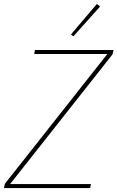

<svg xmlns="http://www.w3.org/2000/svg" viewBox="-46 -951 594 971"><path d="M410 0H-26L-21 -22L497 -678H127L131 -698H528L523 -676L5 -20H414ZM325 -767 313 -777 444 -931 460 -918Z"/></svg>

Font: IBM Plex Sans Cond Thin
Style: Italic
Weight: 100
Width: 3
Italic angle: -11°
Designer: Mike Abbink, Paul van der Laan, Pieter van Rosmalen
Foundry: Bold Monday
Version: Version 1.3